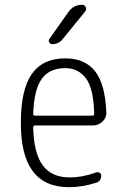

<svg xmlns="http://www.w3.org/2000/svg" viewBox="-20 -775 540 805"><path d="M253.9 -489.3Q187.5 -489.3 155.3 -444.8Q123 -400.4 119.1 -297.9Q119.1 -290 127 -290H367.2Q375 -290 375 -298.8Q372.1 -405.3 339.8 -447.3Q307.6 -489.3 253.9 -489.3ZM268.6 9.8Q66.4 9.8 67.4 -259.8Q67.4 -399.4 113.3 -464.8Q159.2 -530.3 253.9 -530.3Q335.9 -530.3 378.4 -476.6Q420.9 -422.9 425.8 -304.7Q426.8 -281.2 409.7 -265.1Q392.6 -249 369.1 -249H127Q119.1 -249 119.1 -240.2Q122.1 -130.9 159.7 -81.1Q197.3 -31.2 271.5 -31.2Q326.2 -31.2 382.8 -51.8Q390.6 -54.7 397.5 -50.8Q404.3 -46.9 404.3 -39.1Q404.3 -14.6 382.8 -8.8Q325.2 9.8 268.6 9.8ZM266.6 -724.6Q288.1 -754.9 324.2 -754.9Q335 -754.9 339.4 -745.1Q343.8 -735.4 336.9 -726.6L242.2 -610.4Q227.5 -590.8 199.2 -589.8Q191.4 -589.8 186.5 -597.7Q181.6 -605.5 187.5 -612.3Z"/></svg>

Font: Rounded Mgen+ 1mn light
Style: Regular
Weight: 200
Designer: [Source Han Sans]
Ryoko NISHIZUKA  (kana & ideographs); Paul D. Hunt (Latin, Greek & Cyrillic); Wenlong ZHANG  (bopomofo
Version: Version 1.059.20150602